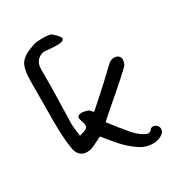

<svg xmlns="http://www.w3.org/2000/svg" viewBox="-169 -832 853 921"><g transform="rotate(-30 258.0 -371.5)"><path d="M412 -20Q373 -20 343 -39.5Q313 -59 287 -84Q266 -104 247 -127.5Q228 -151 206 -177Q177 -163 162 -155.5Q147 -148 137.5 -145.5Q128 -143 116 -143Q94 -143 79 -157Q64 -171 60 -198Q54 -234 52 -273Q50 -312 50 -351L51 -533V-570Q51 -639 70 -668Q78 -680 96 -693Q104 -698 121 -705.5Q138 -713 164 -721Q229 -727 250 -717Q275 -697 283.5 -682Q292 -667 271.5 -661.5Q251 -656 187 -663Q161 -666 141.5 -647Q122 -628 123 -592V-501V-497Q122 -450 120.5 -397Q119 -344 118 -302Q118 -283 120.5 -265Q123 -247 125 -228Q152 -235 162.5 -240.5Q173 -246 173 -258Q173 -271 168 -282.5Q163 -294 163 -304Q163 -314 173 -318L185 -320Q193 -320 201.5 -318Q210 -316 217 -314Q223 -313 228.5 -306.5Q234 -300 241 -293Q268 -317 294.5 -340.5Q321 -364 346 -387Q365 -404 382.5 -421.5Q400 -439 418 -455Q434 -471 454 -471Q467 -471 476.5 -463.5Q486 -456 486 -443Q486 -434 482.5 -423.5Q479 -413 473 -408Q431 -368 387.5 -330.5Q344 -293 300 -255L264 -223Q305 -170 338.5 -130Q372 -90 405 -76Q409 -74 415 -74Q427 -74 433 -83Q439 -92 451 -92Q461 -92 470 -83Q479 -74 479 -63Q479 -44 458 -32Q437 -20 412 -20Z"/></g></svg>

Font: Mynerve
Style: Regular
Weight: 400
Designer: Carolina Short
Foundry: Carolina Short
Version: Version 1.000; ttfautohint (v1.8.4.7-5d5b)